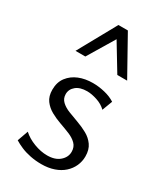

<svg xmlns="http://www.w3.org/2000/svg" viewBox="-181 -780 739 863"><g transform="rotate(30 189.0 -348.5)"><path d="M182 9Q152 9 124.5 3.5Q97 -2 75 -11.5Q53 -21 37 -31L57 -87Q81 -65 116.5 -51.5Q152 -38 185 -38Q226 -38 249.5 -58.5Q273 -79 273 -107Q273 -132 257.5 -147.5Q242 -163 217.5 -173Q193 -183 166 -192.5Q139 -202 114.5 -215.5Q90 -229 74 -250.5Q58 -272 58 -306Q58 -345 78 -371Q98 -397 130 -410Q162 -423 202 -423Q232 -423 263.5 -415.5Q295 -408 318 -393L298 -340Q279 -359 250 -368.5Q221 -378 198 -378Q161 -378 140.5 -361Q120 -344 120 -319Q120 -296 136 -281Q152 -266 176.5 -256.5Q201 -247 228.5 -237Q256 -227 280.5 -213.5Q305 -200 321 -177.5Q337 -155 337 -120Q337 -94 326.5 -70.5Q316 -47 296 -29Q276 -11 247 -1Q218 9 182 9ZM278 -509 183 -666 170 -706H219L329 -509ZM61 -509 170 -706H219L207 -667L112 -509Z"/></g></svg>

Font: Ysabeau Office
Style: Regular
Weight: 400
Designer: Christian Thalmann (Catharsis Fonts)
Version: Version 2.001;gftools[0.9.30]; featfreeze: tnum,lnum,ss02